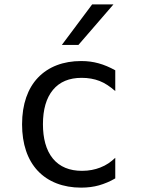

<svg xmlns="http://www.w3.org/2000/svg" viewBox="-20 -837 642 871"><path d="M260.7 -633.3H335.9L494.6 -816.9H397.9ZM347.7 14.2C378.9 14.2 405.8 10.3 428.7 3.9C453.1 -2.9 481 -14.6 502.9 -27.8V-121.1C482.9 -102.5 463.4 -87.9 434.1 -76.7C411.1 -67.9 384.3 -62 352.1 -62C295.4 -62 251 -80.1 220.2 -117.2C188 -156.2 174.8 -211.4 174.8 -273.4C174.8 -340.3 189.9 -392.6 220.2 -429.2C250.5 -465.8 293.9 -483.9 350.6 -483.9C380.4 -483.9 407.7 -479 431.6 -469.7C455.6 -460.4 479 -444.8 502.9 -423.8V-518.1C477.5 -532.2 452.1 -543 427.2 -549.8C402.3 -556.6 377.9 -560.1 348.1 -560.1C267.6 -560.1 199.7 -534.7 151.9 -484.4C106.4 -436.5 80.1 -365.2 80.1 -272.9C80.1 -184.1 104.5 -111.8 151.4 -62C198.2 -12.2 266.6 14.2 347.7 14.2Z"/></svg>

Font: Hack
Style: Regular
Weight: 400
Monospace: yes
Designer: Christopher Simpkins
Foundry: Christopher Simpkins
Version: Version 2.010